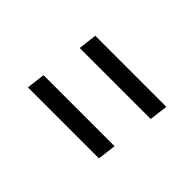

<svg xmlns="http://www.w3.org/2000/svg" viewBox="-49 -702 767 767"><g transform="rotate(45 334.5 -318.0)"><path d="M162 -486.5H563.5L553.5 -408H152.5ZM127 -229H528.5L518.5 -150.5H117.5Z"/></g></svg>

Font: Merriweather 28pt SemiBold
Style: Italic
Weight: 600
Italic angle: -7.8°
Version: Version 2.101